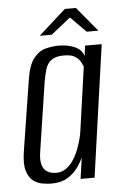

<svg xmlns="http://www.w3.org/2000/svg" viewBox="-49 -674 460 718"><g transform="rotate(-5 181.0 -315.0)"><path d="M115.3 8Q101.1 8 82.1 4.9Q63.1 1.8 47.2 -10.1Q31.2 -22 23.3 -48.1Q15.4 -74.2 22.7 -121L64.5 -386Q72.9 -440.7 92.4 -465.5Q111.9 -490.3 137.2 -496.9Q162.5 -503.6 187.6 -503.6Q220.5 -503.6 246.8 -492.1Q273.2 -480.5 280.2 -456.2L285.2 -495H347.6L277.6 0H225L236.5 -79.8Q228.5 -61.3 213.8 -41Q199.1 -20.7 175.3 -6.3Q151.4 8 115.3 8ZM135.5 -30.4Q157.9 -30.4 174.7 -42.8Q191.5 -55.2 203.3 -74.2Q215.1 -93.2 222.8 -114.2Q230.5 -135.2 234.7 -152.7Q238.9 -170.2 239.9 -179.3L273.6 -417.1Q271.6 -422.4 266 -433.7Q260.5 -445 246.4 -455.1Q232.4 -465.3 202.8 -465.3Q172 -465.3 156.1 -453.4Q140.2 -441.6 133.8 -420.8Q127.4 -399.9 122.6 -371.8L82.9 -110.9Q79.1 -83.5 83.6 -67Q88.1 -50.4 97.6 -42.9Q107.2 -35.4 117.6 -32.9Q128.1 -30.4 135.5 -30.4ZM119.5 -546.4 221.7 -638.2H263.4L339.6 -546.4H295.8L237.9 -604.8L164.5 -546.4Z"/></g></svg>

Font: Alumni Sans SC Thin
Style: Italic
Weight: 100
Italic angle: -8°
Designer: Robert E. Leuschke
Foundry: Robert E. Leuschke
Version: Version 1.016